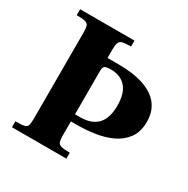

<svg xmlns="http://www.w3.org/2000/svg" viewBox="-152 -795 911 930"><g transform="rotate(30 304.0 -330.0)"><path d="M35 0V-33Q69 -33 84 -36.5Q99 -40 102.5 -52.5Q106 -65 106 -91V-569Q106 -594 102.5 -606Q99 -618 84.5 -622.5Q70 -627 35 -627V-660H339V-627Q309 -627 293.5 -623.5Q278 -620 273 -607.5Q268 -595 268 -569V-522H328Q411 -522 469 -503Q527 -484 557.5 -445.5Q588 -407 588 -349Q588 -292 561 -256Q534 -220 491 -200.5Q448 -181 397.5 -174Q347 -167 299 -167H268V-91Q268 -67 271.5 -54.5Q275 -42 290.5 -37.5Q306 -33 339 -33V0ZM268 -207H296Q360 -207 392.5 -241Q425 -275 425 -345Q425 -414 395 -448Q365 -482 310 -482Q284 -482 276 -475.5Q268 -469 268 -450Z"/></g></svg>

Font: Frank Ruhl Libre ExtraBold
Style: Regular
Weight: 800
Designer: Yanek Iontef
Foundry: Fontef
Version: Version 6.003;gftools[0.9.30]